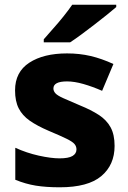

<svg xmlns="http://www.w3.org/2000/svg" viewBox="-20 -879 546 816"><path d="M467 -259Q467 -178 410.5 -130.5Q354 -83 234 -83Q176 -83 132.5 -90Q89 -97 45 -115V-251Q93 -229 145 -217.5Q197 -206 233 -206Q271 -206 288 -216Q305 -226 305 -244Q305 -257 296.5 -267Q288 -277 262.5 -289.5Q237 -302 187 -323Q138 -344 106.5 -366Q75 -388 59.5 -418.5Q44 -449 44 -495Q44 -573 104.5 -612.5Q165 -652 265 -652Q318 -652 365 -641Q412 -630 462 -607L414 -493Q373 -511 334.5 -522Q296 -533 265 -533Q207 -533 207 -503Q207 -492 215.5 -482.5Q224 -473 248.5 -462Q273 -451 320 -431Q367 -412 400 -390.5Q433 -369 450 -338Q467 -307 467 -259ZM474 -849Q458 -835 433 -815Q408 -795 379.5 -773Q351 -751 324.5 -731.5Q298 -712 278 -699H166V-712Q182 -731 205 -756.5Q228 -782 250 -809.5Q272 -837 287 -859H474Z"/></svg>

Font: Noto Sans Kannada UI ExtraBold
Style: Regular
Weight: 800
Designer: Jelle Bosma - Monotype Design Team
Foundry: Monotype Imaging Inc.
Version: Version 2.005; ttfautohint (v1.8.4.7-5d5b)